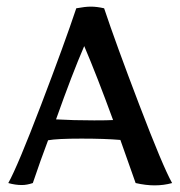

<svg xmlns="http://www.w3.org/2000/svg" viewBox="-20 -554 544 579"><path d="M389 -2 343 -132Q296 -136 226 -136Q152 -136 125 -131Q103 -73 79 -2Q61 4 46 4Q26 4 5 -2Q33 -52 104 -238Q175 -424 210 -529Q237 -534 254 -534Q272 -534 294 -529Q329 -424 400 -238Q471 -52 499 -2Q474 5 446 5Q420 5 389 -2ZM321 -192Q272 -326 234 -415Q198 -332 149 -194Q200 -191 264 -191Q305 -191 321 -192Z"/></svg>

Font: Mirza
Style: Regular
Weight: 400
Designer: Arabic design by Kourosh Beigpour, Latin design by Eduardo Tunni, engineering by Lasse Fister
Version: Version 1.0010g